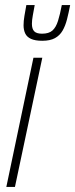

<svg xmlns="http://www.w3.org/2000/svg" viewBox="-20 -738 297 758"><path d="M5 0 112 -510H147L39 0ZM147 -577Q119 -577 102.5 -584.5Q86 -592 79.5 -606Q73 -620 73 -638Q73 -655 76.5 -675.5Q80 -696 84 -718H117Q113 -696 109.5 -677Q106 -658 106 -644Q106 -624 115 -614.5Q124 -605 146 -605Q173 -605 187 -617.5Q201 -630 209 -655.5Q217 -681 224 -718H257Q251 -687 244.5 -661.5Q238 -636 227 -617Q216 -598 197 -587.5Q178 -577 147 -577Z"/></svg>

Font: Saira ExtraCondensed Thin
Style: Italic
Weight: 250
Width: 2
Italic angle: -12°
Designer: Hector Gatti with collaboration of the Omnibus-Type team
Foundry: Omnibus-Type
Version: Version 1.101